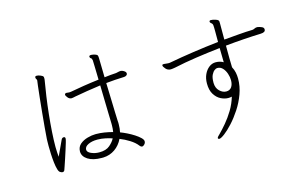

<svg xmlns="http://www.w3.org/2000/svg" viewBox="-99 -1034 2198 1376"><g transform="rotate(-15 1000.0 -346.0)"><path d="M528 -13H541Q589 -15 627 -41.5Q665 -68 686 -112Q722 -98 757 -76Q792 -54 811 -29Q820 -17 831 -17Q837 -17 846.5 -26.5Q856 -36 856 -49Q856 -61 840.5 -76Q825 -91 801 -106.5Q777 -122 750.5 -135Q724 -148 702 -156Q708 -183 708 -214Q708 -221 708 -227.5Q708 -234 707 -240Q706 -263 704.5 -308.5Q703 -354 701.5 -411Q700 -468 698 -523Q765 -530 831 -532Q842 -532 850 -537.5Q858 -543 858 -551Q858 -555 857 -557Q855 -565 843.5 -572Q832 -579 823 -580H818Q809 -580 800.5 -577.5Q792 -575 784 -574Q764 -573 742 -571Q720 -569 697 -566Q696 -622 695 -661Q694 -700 694 -707Q694 -722 691 -729Q688 -736 675 -740Q669 -742 661 -744Q653 -746 646 -746Q630 -746 630 -737Q630 -727 637 -724Q644 -721 647 -706Q648 -702 648.5 -661Q649 -620 651 -561Q592 -554 535 -545Q478 -536 437 -528Q432 -527 425 -527Q418 -527 413.5 -528Q409 -529 404 -529Q402 -529 400 -528.5Q398 -528 396 -527Q391 -525 391 -518Q391 -511 402.5 -496.5Q414 -482 431 -482Q438 -482 444.5 -484Q451 -486 458 -487Q501 -495 550.5 -503Q600 -511 652 -518Q653 -464 654.5 -407.5Q656 -351 657 -305Q658 -259 659 -235V-220Q659 -208 658 -195.5Q657 -183 655 -171Q625 -179 594 -184Q563 -189 534 -189H527Q501 -189 468.5 -180Q436 -171 413 -151.5Q390 -132 389 -99V-98Q389 -61 426.5 -37Q464 -13 528 -13ZM225 -670V-669Q224 -665 220 -631Q216 -597 210.5 -545.5Q205 -494 199.5 -437Q194 -380 189.5 -329Q185 -278 183 -246Q183 -245 182.5 -230.5Q182 -216 182 -195Q182 -168 183.5 -135Q185 -102 188.5 -71Q192 -40 198.5 -18Q205 4 216 8Q224 13 231 13Q244 13 248 -3Q249 -6 256 -26Q263 -46 272.5 -75Q282 -104 291.5 -133.5Q301 -163 307.5 -185.5Q314 -208 314 -214Q314 -227 303 -227Q290 -227 284 -213Q274 -191 259 -159Q244 -127 232 -101Q231 -115 229.5 -133.5Q228 -152 228 -174Q228 -224 232 -286Q236 -348 243 -414.5Q250 -481 259 -543.5Q268 -606 277 -657Q278 -662 278 -665.5Q278 -669 278 -672Q278 -681 276 -684Q274 -689 258 -696Q242 -703 229 -703Q220 -703 218 -697Q218 -696 217.5 -695Q217 -694 217 -693Q217 -686 221 -680.5Q225 -675 225 -670ZM529 -148H533Q561 -148 591 -141.5Q621 -135 640 -128Q628 -104 600.5 -80Q573 -56 522 -56Q491 -56 463 -68Q435 -80 435 -99Q435 -121 462.5 -134.5Q490 -148 529 -148Z M1894 -600V-602Q1894 -614 1880 -620.5Q1866 -627 1849 -630H1844Q1834 -630 1826 -625.5Q1818 -621 1808 -620Q1762 -619 1708.5 -614.5Q1655 -610 1596 -605V-723Q1596 -734 1595.5 -739.5Q1595 -745 1591 -749Q1587 -754 1569.5 -759.5Q1552 -765 1538 -765Q1527 -765 1527 -755Q1527 -750 1534 -744Q1545 -737 1546.5 -725Q1548 -713 1548 -677V-600Q1456 -590 1360 -576Q1264 -562 1179 -546Q1175 -545 1171 -545Q1167 -545 1164 -545Q1154 -545 1146.5 -546.5Q1139 -548 1132 -548Q1128 -548 1123.5 -547Q1119 -546 1119 -540Q1119 -532 1133.5 -515Q1148 -498 1171 -498Q1178 -498 1186 -499.5Q1194 -501 1202 -502Q1280 -519 1368.5 -532Q1457 -545 1548 -555L1550 -449Q1525 -464 1493 -464Q1466 -464 1443.5 -446.5Q1421 -429 1407.5 -399.5Q1394 -370 1394 -333Q1394 -283 1413.5 -252Q1433 -221 1461 -207Q1489 -193 1516 -193Q1530 -193 1542 -196Q1527 -145 1500 -100.5Q1473 -56 1443 -20.5Q1413 15 1388 40Q1381 47 1374.5 53.5Q1368 60 1368 66Q1368 68 1370 70Q1373 73 1378 73Q1390 73 1418 52Q1446 31 1480 -6Q1514 -43 1546 -91.5Q1578 -140 1598.5 -196Q1619 -252 1619 -310Q1619 -332 1614.5 -354.5Q1610 -377 1598 -399Q1597 -419 1596.5 -464.5Q1596 -510 1596 -560Q1665 -567 1731 -571.5Q1797 -576 1858 -578Q1894 -579 1894 -600ZM1441 -324V-327Q1441 -364 1451 -384Q1461 -404 1473 -412.5Q1485 -421 1492 -421H1495Q1518 -421 1534 -403.5Q1550 -386 1558.5 -360.5Q1567 -335 1567 -312Q1567 -280 1553.5 -261Q1540 -242 1514 -242Q1488 -242 1465 -264Q1442 -286 1441 -324Z"/></g></svg>

Font: Klee One
Style: Regular
Weight: 400
Designer: Fontworks Inc.
Foundry: Fontworks Inc.
Version: Version 1.100